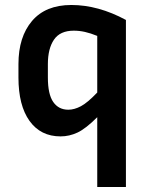

<svg xmlns="http://www.w3.org/2000/svg" viewBox="-20 -537 601 770"><path d="M485 -457V213H370V-67Q324 -21 291 -5.5Q258 10 223 10Q143 10 98.5 -52Q54 -114 54 -226V-280Q54 -389 108.5 -453Q163 -517 266 -517Q374 -517 485 -457ZM172 -226Q172 -159 193.5 -128Q215 -97 254 -97Q278 -97 304.5 -111Q331 -125 370 -166V-393Q343 -404 320.5 -409Q298 -414 276 -414Q221 -414 196.5 -378Q172 -342 172 -280Z"/></svg>

Font: Inria Sans
Style: Bold
Weight: 700
Designer: Black Foundry Team
Foundry: Black Foundry
Version: Version 1.2; ttfautohint (v1.8.3)